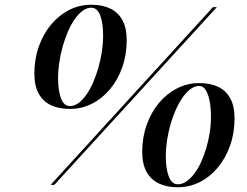

<svg xmlns="http://www.w3.org/2000/svg" viewBox="-20 -780 1040 810"><path d="M193.5 0 878.5 -750H895L209 0ZM275 -320.5Q228.5 -320.5 195 -336.2Q161.5 -352 143.2 -385Q125 -418 125 -469.5Q125 -530.5 143.5 -583.2Q162 -636 195 -675.8Q228 -715.5 271.5 -737.8Q315 -760 365 -760Q411.5 -760 445 -744Q478.5 -728 496.5 -695Q514.5 -662 514.5 -610.5Q514.5 -549.5 496 -496.8Q477.5 -444 444.8 -404.5Q412 -365 368.5 -342.8Q325 -320.5 275 -320.5ZM275 -332.5Q293.5 -332.5 311 -345.2Q328.5 -358 344.2 -380.2Q360 -402.5 372.8 -431.8Q385.5 -461 395 -494.2Q404.5 -527.5 409.8 -562.2Q415 -597 415 -630Q415 -682 402.8 -714.8Q390.5 -747.5 365 -747.5Q346.5 -747.5 329 -734.8Q311.5 -722 295.8 -699.8Q280 -677.5 267.2 -648.2Q254.5 -619 245 -585.8Q235.5 -552.5 230.2 -517.8Q225 -483 225 -450Q225 -398.5 237.2 -365.5Q249.5 -332.5 275 -332.5ZM730 10Q683.5 10 650 -6Q616.5 -22 598.2 -55Q580 -88 580 -139.5Q580 -200.5 598.8 -253.2Q617.5 -306 650.5 -345.5Q683.5 -385 727 -407.2Q770.5 -429.5 820.5 -429.5Q867 -429.5 900.2 -413.8Q933.5 -398 951.5 -365Q969.5 -332 969.5 -280.5Q969.5 -219.5 951 -166.8Q932.5 -114 899.8 -74.2Q867 -34.5 823.5 -12.2Q780 10 730 10ZM730 -2.5Q748.5 -2.5 766 -14.2Q783.5 -26 799.2 -46.8Q815 -67.5 827.8 -95.2Q840.5 -123 850 -154.8Q859.5 -186.5 864.8 -220.5Q870 -254.5 870 -287.5Q870 -322 864.8 -351.5Q859.5 -381 848.5 -399.2Q837.5 -417.5 820.5 -417.5Q802 -417.5 784.5 -404.8Q767 -392 751.2 -369.8Q735.5 -347.5 722.2 -318.2Q709 -289 699.5 -255.8Q690 -222.5 684.8 -187.8Q679.5 -153 679.5 -120Q679.5 -68.5 692 -35.5Q704.5 -2.5 730 -2.5Z"/></svg>

Font: Bodoni Moda 18pt
Style: Italic
Weight: 400
Italic angle: -13°
Designer: Owen Earl
Foundry: indestructible type
Version: Version 2.005